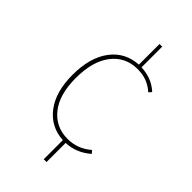

<svg xmlns="http://www.w3.org/2000/svg" viewBox="-251 -748 966 966"><g transform="rotate(45 232.0 -265.0)"><path d="M291 10V146H271V10Q181 5 127 -65.5Q73 -136 73 -257Q73 -380 127 -452Q181 -524 273 -529V-676H292V-529Q330 -527 360 -515.5Q390 -504 418 -479L405 -464Q379 -487 350 -498Q321 -509 284 -509Q199 -509 147.5 -443Q96 -377 96 -257Q96 -139 147.5 -75Q199 -11 283 -11Q355 -11 410 -59L423 -44Q365 7 291 10Z"/></g></svg>

Font: Fira Sans Thin
Style: Regular
Weight: 100
Designer: bBox Type GmbH & Carrois Corporate GbR & Edenspiekermann AG
Foundry: bBox Type GmbH & Carrois Corporate GbR & Edenspiekermann AG
Version: Version 4.301